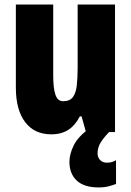

<svg xmlns="http://www.w3.org/2000/svg" viewBox="-20 -573 569 833"><path d="M479 -553.2V0H353L334 -67.9H326.2Q306.6 -29.3 276.6 -9.8Q246.6 9.8 202.1 9.8Q129.4 9.8 89.1 -43.2Q48.8 -96.2 48.8 -192.9V-553.2H210.9V-246.1Q210.9 -190.4 220.5 -162.1Q230 -133.8 253.9 -133.8Q283.2 -133.8 296.4 -151.9Q309.6 -169.9 313.2 -202.6Q316.9 -235.4 316.9 -279.8V-553.2ZM403.3 92.8Q403.3 109.4 414.1 121.1Q424.8 132.8 444.3 132.8Q458 132.8 466.8 129.6Q475.6 126.5 483.4 122.1V225.1Q471.2 230 452.1 235.1Q433.1 240.2 408.2 240.2Q344.7 240.2 313 210.4Q281.2 180.7 281.2 128.9Q281.2 95.2 300.3 56.9Q319.3 18.6 370.1 -17.1L453.1 0Q422.4 32.7 412.8 52.2Q403.3 71.8 403.3 92.8Z"/></svg>

Font: Open Sans Condensed ExtraBold
Style: Regular
Weight: 800
Width: 3
Designer: Monotype Design Team
Foundry: Monotype Imaging Inc.
Version: Version 3.000; ttfautohint (v1.8.4)